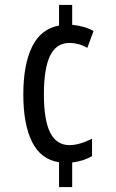

<svg xmlns="http://www.w3.org/2000/svg" viewBox="-20 -744 469 774"><path d="M271 -644Q322 -639 357 -619L332 -551Q313 -562 294.5 -566.5Q276 -571 261 -571Q207 -571 182 -519.5Q157 -468 157 -364Q157 -259 182.5 -209Q208 -159 260 -159Q281 -159 304.5 -166Q328 -173 351 -185V-115Q319 -95 271 -89V10H218V-90Q145 -101 109.5 -171.5Q74 -242 74 -363Q74 -484 109.5 -556Q145 -628 218 -641V-724H271Z"/></svg>

Font: Noto Sans Lao UI ExtCond
Style: Regular
Weight: 400
Width: 2
Designer: Monotype Design Team
Foundry: Monotype Imaging Inc.
Version: Version 2.000; ttfautohint (v1.8.4.7-5d5b)